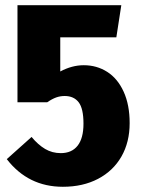

<svg xmlns="http://www.w3.org/2000/svg" viewBox="-20 -698 541 736"><path d="M426 -555H211V-424Q256 -448 301 -448Q351 -448 391 -422.5Q431 -397 454 -346.5Q477 -296 477 -226Q477 -153 445.5 -98Q414 -43 356 -12.5Q298 18 221 18Q88 18 6 -88L101 -173Q126 -143 153 -127Q180 -111 213 -111Q255 -111 277.5 -139.5Q300 -168 300 -224Q300 -282 281.5 -306Q263 -330 228 -330Q211 -330 195.5 -324.5Q180 -319 161 -306H47V-678H445Z"/></svg>

Font: Fira Sans Condensed ExtraBold
Style: Regular
Weight: 800
Width: 3
Designer: Carrois Corporate & Edenspiekermann AG
Foundry: Carrois Corporate GbR & Edenspiekermann AG
Version: Version 4.203